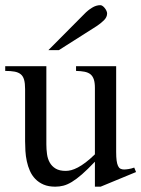

<svg xmlns="http://www.w3.org/2000/svg" viewBox="-20 -701 541 736"><path d="M365.7 14.6H343.8V-81.1Q315.4 -51.3 294.2 -32.7Q272.9 -14.2 255.6 -3.7Q238.3 6.8 223.1 10.7Q208 14.6 191.9 14.6Q166 14.6 147.2 6.6Q128.4 -1.5 115.5 -14.9Q102.5 -28.3 94.7 -45.9Q86.9 -63.5 82.8 -82.8Q78.6 -102.1 77.4 -122.1Q76.2 -142.1 76.2 -159.7V-359.9Q76.2 -381.8 72.3 -395.5Q68.4 -409.2 59.3 -416.5Q50.3 -423.8 35.6 -426.5Q21 -429.2 0 -429.2V-447.3H157.7V-147.9Q157.7 -128.9 160.2 -110.6Q162.6 -92.3 170.7 -77.9Q178.7 -63.5 193.4 -54.7Q208 -45.9 231.9 -45.9Q241.7 -45.9 253.2 -48.8Q264.6 -51.8 278.6 -59.1Q292.5 -66.4 308.6 -78.6Q324.7 -90.8 343.8 -109.4V-363.8Q343.8 -384.3 339.6 -396.7Q335.4 -409.2 326.7 -416.3Q317.9 -423.3 304.2 -426Q290.5 -428.7 271.5 -429.2V-447.3H425.3V-118.7Q425.3 -98.6 427 -85.7Q428.7 -72.8 432.4 -64.9Q436 -57.1 441.9 -54.2Q447.8 -51.3 455.6 -51.3Q462.4 -51.3 473.1 -53Q483.9 -54.7 494.6 -58.6L501.5 -41.5ZM390.6 -649.4Q390.6 -635.3 378.2 -623Q365.7 -610.8 350.1 -600.6L205.6 -508.8H165.5L304.2 -648.4Q316.9 -661.6 332.8 -671.4Q348.6 -681.2 364.7 -681.2Q368.7 -681.2 373 -678.2Q377.4 -675.3 381.3 -670.4Q385.3 -665.5 387.9 -659.9Q390.6 -654.3 390.6 -649.4Z"/></svg>

Font: Doulos SIL
Style: Regular
Weight: 400
Designer: Walt Agee, Victor Gaultney, Peter Martin, Debbi Hosken
Foundry: SIL International
Version: Version 4.110; 2011; Maintenance release